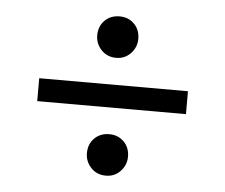

<svg xmlns="http://www.w3.org/2000/svg" viewBox="-40 -597 616 526"><g transform="rotate(5 268.5 -334.0)"><path d="M64 -302V-365H473V-302ZM269 -115Q244 -115 228 -132Q212 -149 212 -172Q212 -197 228 -213Q244 -229 269 -229Q293 -229 309 -213Q325 -197 325 -172Q325 -149 309 -132Q293 -115 269 -115ZM269 -439Q244 -439 228 -456Q212 -473 212 -496Q212 -521 228 -537Q244 -553 269 -553Q293 -553 309 -537Q325 -521 325 -496Q325 -473 309 -456Q293 -439 269 -439Z"/></g></svg>

Font: Outfit-Light
Style: Regular
Weight: 300
Designer: Rodrigo Fuenzalida
Foundry: fragTYPE
Version: Version 1.000